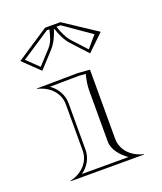

<svg xmlns="http://www.w3.org/2000/svg" viewBox="-119 -699 658 778"><g transform="rotate(-20 210.0 -310.0)"><path d="M201.1 -602C209.7 -575.8 221.7 -548.3 241.2 -527.2L303.1 -460L373.3 -527.5L233.1 -620H166.9L26.7 -527.5L96.9 -460L158.8 -527.2C178.3 -548.3 190.3 -575.8 198.9 -602ZM181.2 -608C175.1 -580 168.6 -555.5 150 -535.3L96.4 -477.1L45.8 -525.7L170.5 -608ZM211.8 -608H229.5L346.2 -526.7L303.6 -477.1L250 -535.3C232.4 -554.4 220.9 -580.3 212.5 -605.8ZM140 -100C140 -51 102 -13 52 -2V0H368V-2C318 -13 280 -51 280 -100V-398L230 -402L52 -400V-398C102 -387 140 -349 140 -300ZM152 -100V-300C152 -337.4 132 -368.7 103.7 -388.6L229.6 -390L258 -387.9C252.1 -364.4 248.3 -344.1 248 -320V-100C248 -63 277.6 -31.8 305.5 -12H104.5C133.6 -32.7 152 -63.3 152 -100Z"/></g></svg>

Font: SortefaxS01
Style: Medium
Weight: 500
Designer: gluk
Foundry: gluk
Version: Version 0.261